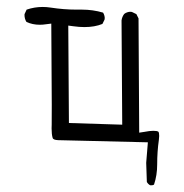

<svg xmlns="http://www.w3.org/2000/svg" viewBox="-20 -431 540 563"><path d="M220.2 -402.8H203.6Q167.5 -402.8 128.9 -408.7Q116.7 -410.6 105 -410.6Q81.1 -410.6 58.1 -402.8L52.2 -390.1Q51.8 -388.7 51.8 -387.7Q51.8 -375.5 57.6 -366.7Q75.2 -358.4 96.7 -358.4Q105.5 -358.4 115.2 -359.9L130.4 -361.8Q131.8 -175.8 131.8 -124Q131.8 -72.3 131.6 -65.7Q131.3 -59.1 131.3 -54.7Q131.3 -37.1 134.3 -26.9Q135.7 -20.5 150.9 -20L413.6 -13.7L408.7 46.4L410.6 102.5Q414.1 108.9 420.4 112.3Q421.9 112.3 425 112.3Q428.2 112.3 431.6 110.4Q440.9 83 440.9 51.3Q440.9 13.7 445.8 -20.5Q446.8 -27.3 446.8 -32.2Q446.8 -42 444.3 -44.9Q440.4 -47.4 429.7 -47.4Q418.9 -47.4 403.8 -44.4L388.2 -42L386.2 -377L379.9 -389.6L366.7 -396Q365.2 -396.5 361.8 -396.5Q358.4 -396.5 353.5 -395Q348.6 -393.6 344.2 -390.1Q337.9 -381.8 336.4 -371.1L338.4 -65.4L182.1 -70.3L180.2 -356L195.3 -354Q212.4 -351.6 227.5 -351.6Q257.8 -351.6 280.3 -360.8L286.6 -373.5Q287.1 -375 287.1 -378.2Q287.1 -381.3 285.9 -385.7Q284.7 -390.1 282.2 -394Q252.4 -402.8 220.2 -402.8Z"/></svg>

Font: NaikaiFont
Style: ExtraLight
Weight: 200
Version: Version 1.89